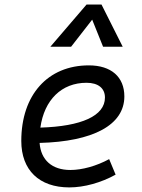

<svg xmlns="http://www.w3.org/2000/svg" viewBox="-20 -815 626 845"><path d="M289.6 -66.9C209 -66.9 159.7 -110.8 154.3 -186C389.2 -191.9 527.3 -264.6 527.3 -390.6C527.3 -476.6 469.2 -527.3 371.1 -527.3C190.4 -527.3 73.7 -397.5 73.7 -194.8C73.7 -66.4 152.3 9.8 285.2 9.8C350.6 9.8 425.8 -11.2 488.8 -46.4L460.4 -114.7C404.8 -84.5 341.8 -66.9 289.6 -66.9ZM157.7 -253.4C174.8 -375.5 251 -450.7 360.8 -450.7C412.6 -450.7 441.9 -426.3 441.9 -385.7C441.9 -305.2 338.9 -258.8 157.7 -253.4ZM426.8 -794.9H360.8L201.7 -609.4H293L385.7 -728.5L433.6 -609.4H520Z"/></svg>

Font: Cascadia Code SemiLight
Style: Italic
Weight: 350
Italic angle: -10°
Monospace: yes
Designer: Aaron Bell
Foundry: Saja Typeworks
Version: Version 2404.023